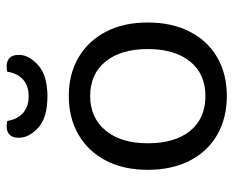

<svg xmlns="http://www.w3.org/2000/svg" viewBox="-84 -624 720 593"><g transform="rotate(-90 276.5 -327.0)"><path d="M504 -231Q504 -157 476 -102Q448 -47 397 -17Q346 13 277 13Q208 13 156.5 -17Q105 -47 77 -102Q49 -157 49 -231Q49 -306 77.5 -360.5Q106 -415 157.5 -445Q209 -475 277 -475Q345 -475 396 -445Q447 -415 475.5 -360.5Q504 -306 504 -231ZM277 -409Q210 -409 170.5 -361.5Q131 -314 131 -231Q131 -147 169.5 -100Q208 -53 277 -53Q345 -53 383.5 -100.5Q422 -148 422 -231Q422 -314 383.5 -361.5Q345 -409 277 -409ZM276 -599Q308 -599 327.5 -616Q347 -633 352 -665Q356 -666 360 -666.5Q364 -667 369 -667Q385 -667 394.5 -658Q404 -649 404 -629Q404 -598 372 -569.5Q340 -541 276 -541Q210 -541 179 -569.5Q148 -598 148 -629Q148 -649 157.5 -658Q167 -667 183 -667Q188 -667 192.5 -666.5Q197 -666 200 -665Q205 -633 225 -616Q245 -599 276 -599Z"/></g></svg>

Font: Baloo Bhaina 2
Style: Regular
Weight: 400
Designer: Yesha Goshar, Manish Minz, Shuchita Grover and Ek Type
Foundry: Ek Type
Version: Version 1.700